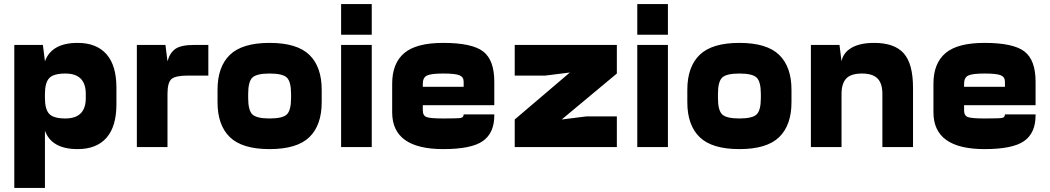

<svg xmlns="http://www.w3.org/2000/svg" viewBox="-20 -720 5140 940"><path d="M50 -500V200H200V-420L190 -500ZM200 -420V-260Q200 -315 221 -337.5Q242 -360 300 -360Q400 -360 400 -260V-250H550V-290Q550 -400 501 -455Q452 -510 360 -510Q233 -510 200 -420ZM360 10Q452 10 501 -45Q550 -100 550 -210V-250H400V-240Q400 -140 300 -140Q242 -140 221 -162.5Q200 -185 200 -240V-80Q233 10 360 10Z M650 0H800V-420L790 -500H650ZM800 -420V-260Q800 -316 819.5 -333Q839 -350 900 -350H1000V-500H930Q868 -500 840 -481.5Q812 -463 800 -420Z M1405 -260V-250H1555V-280Q1555 -393 1494.5 -451.5Q1434 -510 1300 -510Q1166 -510 1105.5 -451.5Q1045 -393 1045 -280V-250H1195V-260Q1195 -320 1215.5 -340Q1236 -360 1300 -360Q1364 -360 1384.5 -340Q1405 -320 1405 -260ZM1195 -240V-250H1045V-220Q1045 -107 1105.5 -48.5Q1166 10 1300 10Q1434 10 1494.5 -48.5Q1555 -107 1555 -220V-250H1405V-240Q1405 -180 1384.5 -160Q1364 -140 1300 -140Q1236 -140 1215.5 -160Q1195 -180 1195 -240Z M1650 0H1800V-500H1650ZM1650 -550H1800V-700H1650Z M1950 -205H2400V-295H1950ZM2400 -320Q2400 -426 2345.5 -468Q2291 -510 2150 -510Q2018 -510 1959 -460Q1900 -410 1900 -310V-250H2050V-310Q2050 -340 2070 -350Q2090 -360 2150 -360Q2209 -360 2229.5 -351.5Q2250 -343 2250 -320V-290H2400ZM2400 -155V-160H2250Q2250 -145 2235 -142.5Q2220 -140 2150 -140Q2086 -140 2068 -147Q2050 -154 2050 -180V-280L1900 -250V-170Q1900 10 2150 10Q2288 10 2344 -29.5Q2400 -69 2400 -155Z M3000 0V-150H2850L2730 -135L3000 -360V-500H2500V-350H2650L2770 -365L2500 -135V0Z M3100 0H3250V-500H3100ZM3100 -550H3250V-700H3100Z M3705 -260V-250H3855V-280Q3855 -393 3794.5 -451.5Q3734 -510 3600 -510Q3466 -510 3405.5 -451.5Q3345 -393 3345 -280V-250H3495V-260Q3495 -320 3515.5 -340Q3536 -360 3600 -360Q3664 -360 3684.5 -340Q3705 -320 3705 -260ZM3495 -240V-250H3345V-220Q3345 -107 3405.5 -48.5Q3466 10 3600 10Q3734 10 3794.5 -48.5Q3855 -107 3855 -220V-250H3705V-240Q3705 -180 3684.5 -160Q3664 -140 3600 -140Q3536 -140 3515.5 -160Q3495 -180 3495 -240Z M3950 0H4100V-420L4090 -500H3950ZM4100 -420V-260Q4100 -311 4123 -335.5Q4146 -360 4200 -360Q4252 -360 4276 -336Q4300 -312 4300 -260V0H4450V-290Q4450 -408 4404.5 -459Q4359 -510 4260 -510Q4190 -510 4149 -486Q4108 -462 4100 -420Z M4600 -205H5050V-295H4600ZM5050 -320Q5050 -426 4995.5 -468Q4941 -510 4800 -510Q4668 -510 4609 -460Q4550 -410 4550 -310V-250H4700V-310Q4700 -340 4720 -350Q4740 -360 4800 -360Q4859 -360 4879.5 -351.5Q4900 -343 4900 -320V-290H5050ZM5050 -155V-160H4900Q4900 -145 4885 -142.5Q4870 -140 4800 -140Q4736 -140 4718 -147Q4700 -154 4700 -180V-280L4550 -250V-170Q4550 10 4800 10Q4938 10 4994 -29.5Q5050 -69 5050 -155Z"/></svg>

Font: Millimetre
Style: Bold
Weight: 800
Designer: Jérémy Landes
Version: Version 1.0